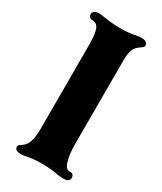

<svg xmlns="http://www.w3.org/2000/svg" viewBox="-177 -744 693 820"><g transform="rotate(30 170.0 -334.0)"><path d="M40 -10Q40 -15 43.5 -18Q47 -21 55.5 -26.5Q64 -32 70 -40Q81 -53 85.5 -75Q90 -97 90 -130V-538Q90 -596 80 -618Q71 -638 50 -638H48Q40 -638 35 -644Q30 -650 30 -658Q30 -666 37.5 -672Q45 -678 60 -678Q69 -678 93 -674Q99 -673 119.5 -670.5Q140 -668 169 -668Q209 -668 237 -674Q257 -678 270 -678Q284 -678 292 -672.5Q300 -667 300 -658Q300 -653 296.5 -649Q293 -645 285 -640Q277 -635 270 -628Q250 -608 250 -558V-140Q250 -95 260 -60Q265 -44 271.5 -37Q278 -30 290 -30H292Q301 -30 305.5 -24.5Q310 -19 310 -10Q310 -1 302.5 4.5Q295 10 280 10Q272 10 263 9Q254 8 248 7Q211 0 169 0Q129 0 94 7Q81 10 70 10Q40 10 40 -10Z"/></g></svg>

Font: Raigarh
Style: Bold
Weight: 700
Designer: jaikishan Patel
Foundry: MagicType
Version: Version 1.000